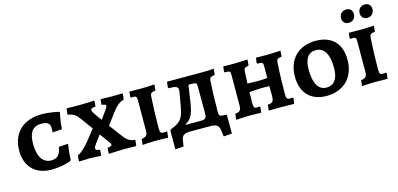

<svg xmlns="http://www.w3.org/2000/svg" viewBox="-73 -1184 3676 1775"><g transform="rotate(-15 1765.0 -296.5)"><path d="M275 9C378 9 459 -22 459 -22L468 -32C470 -99 483 -183 483 -183L393 -177C381 -103 352 -74 296 -74C216 -74 170 -141 170 -265C170 -376 211 -426 291 -426C349 -426 374 -407 374 -363C374 -341 373 -321 373 -321L463 -327C468 -413 485 -479 485 -479L480 -490C480 -490 389 -510 319 -510C141 -510 30 -406 30 -238C30 -84 122 9 275 9Z M688 -501C621 -501 554 -502 554 -502L548 -447L551 -443C595 -435 623 -422 655 -377L740 -261L660 -159C621 -112 577 -68 543 -56L538 -6L542 3C542 3 608 -1 640 -1C668 -1 750 4 750 4L755 -48L751 -54C725 -55 713 -62 713 -77C713 -88 720 -100 738 -124L788 -190L855 -99C864 -88 868 -80 868 -73C868 -59 855 -54 827 -53L822 -1L827 5C827 5 937 -1 979 -1C1013 -1 1087 1 1087 1L1093 -55L1091 -58C1046 -60 1016 -80 984 -123L892 -246L978 -361C1014 -408 1035 -426 1086 -445L1091 -497L1088 -503C1088 -503 1034 -501 992 -501C955 -501 905 -503 880 -503L875 -453L877 -449C905 -447 916 -442 916 -430C916 -413 868 -356 841 -316C800 -371 771 -409 771 -427C771 -441 785 -448 817 -449L821 -498L818 -506C818 -506 736 -501 688 -501Z M1146 6C1146 6 1218 0 1265 0C1302 0 1391 2 1391 2L1398 -51L1393 -57C1393 -57 1378 -55 1360 -55C1335 -55 1329 -65 1329 -108C1329 -195 1333 -319 1339 -407C1341 -436 1349 -444 1391 -449L1396 -506C1396 -506 1310 -501 1274 -501C1234 -501 1182 -502 1155 -502L1150 -453L1154 -445H1181C1205 -445 1211 -437 1211 -405L1210 -114C1210 -70 1200 -58 1152 -49Z M1970 -55 1963 -65 1927 -66C1902 -67 1896 -76 1896 -114C1896 -219 1900 -330 1905 -406C1908 -434 1917 -442 1958 -447L1963 -505C1934 -502 1900 -500 1842 -500H1515L1509 -447L1514 -438C1581 -439 1604 -430 1604 -398C1604 -393 1603 -386 1602 -379L1588 -299C1563 -153 1556 -110 1435 -65L1428 -55V124L1508 118L1517 60C1524 12 1550 0 1608 0H1791C1848 0 1875 12 1882 60L1891 124L1971 118ZM1779 -120C1779 -81 1765 -70 1721 -70H1581L1580 -77C1644 -106 1662 -170 1679 -285L1699 -422L1745 -421C1772 -421 1779 -414 1779 -385Z M2042 6C2043 5 2124 0 2174 0C2207 0 2282 2 2282 2L2289 -51L2284 -57C2284 -57 2271 -55 2256 -55C2231 -55 2225 -65 2225 -108L2227 -210C2227 -210 2316 -217 2338 -217C2366 -217 2419 -216 2419 -216V-123C2419 -70 2406 -55 2361 -54L2354 1L2474 0C2528 0 2598 2 2598 2L2606 -52L2600 -58C2600 -58 2586 -56 2572 -56C2546 -56 2538 -68 2538 -108C2538 -195 2542 -325 2548 -407C2549 -437 2558 -445 2598 -450L2603 -506C2603 -506 2514 -501 2477 -501C2440 -501 2367 -501 2367 -502L2360 -453L2365 -445H2390C2414 -445 2420 -437 2420 -405L2419 -294C2390 -291 2366 -289 2328 -289L2229 -291L2234 -397C2236 -435 2241 -443 2282 -449L2287 -506C2287 -506 2198 -501 2154 -501C2121 -501 2054 -502 2054 -502L2048 -453L2053 -445H2077C2101 -445 2107 -438 2107 -405L2106 -114C2106 -70 2095 -57 2048 -49Z M2908 9C3073 9 3180 -98 3180 -265C3180 -420 3092 -510 2940 -510C2774 -510 2669 -405 2669 -238C2669 -83 2758 9 2908 9ZM2928 -66C2851 -66 2809 -133 2809 -271C2809 -374 2848 -426 2918 -426C2996 -426 3040 -360 3040 -222C3040 -120 2999 -66 2928 -66Z M3280 -591C3319 -591 3346 -619 3346 -658C3346 -693 3325 -717 3288 -717C3248 -717 3221 -689 3221 -651C3221 -616 3242 -591 3280 -591ZM3458 -591C3497 -591 3524 -619 3524 -658C3524 -693 3503 -717 3465 -717C3426 -717 3399 -689 3399 -651C3399 -616 3419 -591 3458 -591ZM3246 6C3246 6 3318 0 3365 0C3402 0 3491 2 3491 2L3498 -51L3493 -57C3493 -57 3478 -55 3460 -55C3435 -55 3429 -65 3429 -108C3429 -195 3433 -319 3439 -407C3441 -436 3449 -444 3491 -449L3496 -506C3496 -506 3410 -501 3374 -501C3334 -501 3282 -502 3255 -502L3250 -453L3254 -445H3281C3305 -445 3311 -437 3311 -405L3310 -114C3310 -70 3300 -58 3252 -49Z"/></g></svg>

Font: Alegreya SC
Style: Bold
Weight: 700
Designer: Juan Pablo del Peral
Foundry: Huerta Tipografica
Version: Version 2.007;PS 002.007;hotconv 1.0.88;makeotf.lib2.5.64775